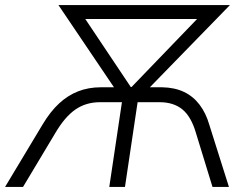

<svg xmlns="http://www.w3.org/2000/svg" viewBox="-42 -739 977 759"><path d="M-22 0 127 -248Q157 -298 191.5 -330Q226 -362 267 -378Q308 -394 357 -394H434L424 -371L189 -719H867L528 -371L523 -394H599Q649 -393 685.5 -375.5Q722 -358 747 -325Q772 -292 785 -247L863 0H798L733 -212Q714 -278 679 -306.5Q644 -335 589 -335H502L452 0H390L440 -335H353Q298 -335 256 -306Q214 -277 176 -212L49 0ZM475 -395H478L769 -697L770 -664H264L273 -697Z"/></svg>

Font: Nunitoga
Style: Light Italic
Weight: 300
Italic angle: -9°
Designer: Vernon Adams
Foundry: Vernon Adams
Version: Version 1.0